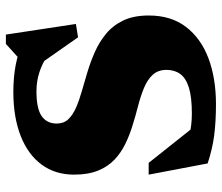

<svg xmlns="http://www.w3.org/2000/svg" viewBox="-72 -686 772 669"><g transform="rotate(-90 314.5 -351.0)"><path d="M515.5 -652 432.5 -659 496.5 -717H529L566 -473L519.5 -465.5L410 -622L455.5 -571.5Q429.5 -590 397.8 -600.2Q366 -610.5 331.5 -610.5Q270.5 -610.5 244.8 -592.2Q219 -574 219 -540Q219 -515.5 233.8 -499.8Q248.5 -484 274 -472.8Q299.5 -461.5 331.5 -452.5Q363.5 -443.5 398 -433Q433 -422.5 467.8 -407.2Q502.5 -392 531.5 -368.2Q560.5 -344.5 578 -308.2Q595.5 -272 595.5 -219Q595.5 -141.5 555.8 -89.5Q516 -37.5 446.5 -11.2Q377 15 286.5 15Q227 15 179.2 9Q131.5 3 80 -14L41 -219.5H82L244 -15.5L105.5 -106Q147 -85.5 180.8 -77.2Q214.5 -69 254 -69Q310.5 -69 343.8 -79.2Q377 -89.5 391.5 -109.2Q406 -129 406 -157.5Q406 -187 388.5 -205.8Q371 -224.5 342 -236.2Q313 -248 278.8 -256.8Q244.5 -265.5 211.5 -276Q178.5 -286 147.8 -301Q117 -316 93 -338.8Q69 -361.5 55 -396Q41 -430.5 41 -479.5Q41 -545 76 -592.5Q111 -640 176 -665.5Q241 -691 329 -691Q381 -691 424.8 -682.5Q468.5 -674 515.5 -652Z"/></g></svg>

Font: Newsreader 16pt 16pt ExtraBold
Style: Regular
Weight: 800
Version: Version 1.003